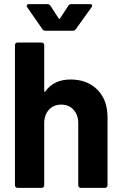

<svg xmlns="http://www.w3.org/2000/svg" viewBox="-20 -905 587 925"><path d="M320 -522Q400 -522 449 -473Q498 -424 498 -340V-12Q498 -7 494.5 -3.5Q491 0 486 0H369Q364 0 360.5 -3.5Q357 -7 357 -12V-311Q357 -351 334.5 -376Q312 -401 275 -401Q238 -401 215.5 -376Q193 -351 193 -311V-12Q193 -7 189.5 -3.5Q186 0 181 0H64Q59 0 55.5 -3.5Q52 -7 52 -12V-688Q52 -693 55.5 -696.5Q59 -700 64 -700H181Q186 -700 189.5 -696.5Q193 -693 193 -688V-467Q193 -464 194.5 -463.5Q196 -463 196 -463Q197 -463 198 -464Q239 -522 320 -522ZM111 -870Q109 -873 109 -877Q109 -885 119 -885H209Q218 -885 223 -877L263 -816Q265 -813 266 -813Q268 -813 269 -816L309 -877Q314 -885 323 -885H413Q421 -885 422.5 -882Q424 -879 424 -877Q424 -874 421 -870L345 -764Q340 -757 331 -757H198Q189 -757 184 -765Z"/></svg>

Font: LinhAnh
Style: Bold
Weight: 700
Designer: Jeremy Tribby
Foundry: Tribby Type
Version: Version 1.408